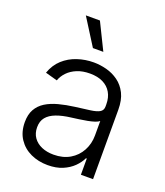

<svg xmlns="http://www.w3.org/2000/svg" viewBox="-140 -850 823 957"><g transform="rotate(20 271.0 -371.5)"><path d="M225.1 11.7Q175.8 11.7 135 -7.1Q94.2 -25.9 69.8 -62.5Q45.4 -99.1 45.4 -151.4Q45.4 -191.9 60.8 -219.2Q76.2 -246.6 104.2 -264.2Q132.3 -281.7 170.9 -292Q209.5 -302.2 255.4 -308.1Q301.3 -314 332.8 -318.1Q364.3 -322.3 380.6 -331.5Q397 -340.8 397 -361.3V-373Q397 -409.2 381.8 -435.3Q366.7 -461.4 338.1 -475.6Q309.6 -489.7 269 -489.7Q230 -489.7 200.4 -477.5Q170.9 -465.3 151.6 -445.1Q132.3 -424.8 124 -400.9L60.5 -418.5Q76.2 -463.4 107.7 -491.9Q139.2 -520.5 180.9 -534.4Q222.7 -548.3 267.6 -548.3Q301.3 -548.3 335.7 -539.3Q370.1 -530.3 398.9 -509.5Q427.7 -488.8 445.1 -454.1Q462.4 -419.4 462.4 -368.2V0H397.9V-85.9H393.6Q381.8 -61 359.4 -38.8Q336.9 -16.6 303.5 -2.4Q270 11.7 225.1 11.7ZM234.9 -47.4Q284.7 -47.4 321 -68.8Q357.4 -90.3 377.2 -127.2Q397 -164.1 397 -208V-284.7Q390.1 -278.3 374 -272.9Q357.9 -267.6 337.2 -263.7Q316.4 -259.8 294.7 -256.8Q272.9 -253.9 255.4 -251.5Q210 -246.1 177.7 -233.9Q145.5 -221.7 128.7 -201.2Q111.8 -180.7 111.8 -148.4Q111.8 -116.2 127.7 -93.8Q143.6 -71.3 171.4 -59.3Q199.2 -47.4 234.9 -47.4ZM238.3 -613.8 149.4 -754.9H224.1L293.5 -613.8Z"/></g></svg>

Font: Inter 17pt Light
Style: Regular
Weight: 300
Version: Version 4.001;git-66647c0bb